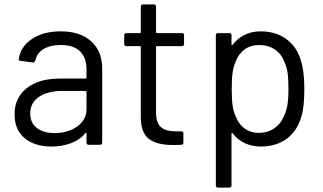

<svg xmlns="http://www.w3.org/2000/svg" viewBox="-20 -656 1463 870"><path d="M46 -138Q46 -213 101 -256.5Q156 -300 252 -300H368Q372 -300 372 -304V-342Q372 -394 343 -423Q314 -452 255 -452Q207 -452 177 -433.5Q147 -415 140 -382Q137 -372 128 -373L74 -380Q63 -382 65 -388Q73 -445 125 -479.5Q177 -514 255 -514Q344 -514 393.5 -468.5Q443 -423 443 -346V-10Q443 0 433 0H382Q372 0 372 -10V-51Q372 -53 370.5 -54Q369 -55 367 -53Q343 -23 302.5 -7.5Q262 8 213 8Q138 8 92 -29.5Q46 -67 46 -138ZM227 -53Q288 -53 330 -83Q372 -113 372 -162V-240Q372 -244 368 -244H263Q196 -244 156.5 -217Q117 -190 117 -142Q117 -99 147 -76Q177 -53 227 -53Z M618 -126V-443Q618 -447 614 -447H553Q543 -447 543 -457V-496Q543 -506 553 -506H614Q618 -506 618 -510V-626Q618 -636 628 -636H677Q687 -636 687 -626V-510Q687 -506 691 -506H804Q814 -506 814 -496V-457Q814 -447 804 -447H691Q687 -447 687 -443V-148Q687 -101 708 -81Q729 -61 776 -61H801Q811 -61 811 -51V-10Q811 0 801 0Q793 1 764 1Q689 1 653.5 -27.5Q618 -56 618 -126Z M958 184V-496Q958 -506 968 -506H1019Q1029 -506 1029 -496V-454Q1029 -452 1030.5 -451.5Q1032 -451 1034 -453Q1056 -482 1088.5 -498Q1121 -514 1161 -514Q1230 -514 1278 -478.5Q1326 -443 1344 -380Q1359 -332 1359 -253Q1359 -171 1346 -129Q1328 -64 1280 -28Q1232 8 1161 8Q1122 8 1089 -7.5Q1056 -23 1034 -52Q1032 -54 1030.5 -53.5Q1029 -53 1029 -51V184Q1029 194 1019 194H968Q958 194 958 184ZM1048 -129Q1060 -95 1087.5 -74.5Q1115 -54 1153 -54Q1192 -54 1222 -74Q1252 -94 1265 -127Q1277 -150 1282 -178Q1287 -206 1287 -253Q1287 -300 1283 -326.5Q1279 -353 1269 -374Q1257 -410 1226.5 -431Q1196 -452 1154 -452Q1115 -452 1087.5 -431.5Q1060 -411 1047 -375Q1038 -354 1034 -327Q1030 -300 1030 -253Q1030 -205 1034 -177.5Q1038 -150 1048 -129Z"/></svg>

Font: Barlow GEO
Style: Regular
Weight: 400
Designer: Jeremy Tribby
Foundry: Tribby Type
Version: Version 1.408